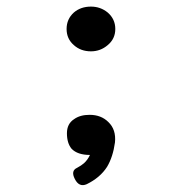

<svg xmlns="http://www.w3.org/2000/svg" viewBox="-20 -628 540 570"><path d="M322.3 -542Q322.3 -571.3 299.8 -590.8Q278.3 -608.4 250 -608.4Q219.7 -608.4 199.2 -590.8Q177.7 -571.3 177.7 -542Q177.7 -512.7 199.2 -494.1Q219.7 -475.6 250 -475.6Q278.3 -475.6 299.8 -494.1Q322.3 -512.7 322.3 -542ZM246.1 -287.1Q217.8 -287.1 200.2 -274.4Q178.7 -260.7 178.7 -232.4Q178.7 -203.1 192.4 -186.5Q210 -168 247.1 -168Q240.2 -153.3 229.5 -143.6Q221.7 -136.7 209 -129.9Q189.5 -121.1 202.1 -96.7Q214.8 -71.3 237.3 -81.1Q277.3 -100.6 297.9 -132.8Q315.4 -162.1 321.3 -205.1Q325.2 -243.2 301.8 -265.6Q280.3 -287.1 246.1 -287.1Z"/></svg>

Font: GungsuhChe
Style: Regular
Weight: 400
Monospace: yes
Version: Version 2.21